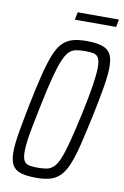

<svg xmlns="http://www.w3.org/2000/svg" viewBox="-92 -880 607 942"><g transform="rotate(10 211.0 -409.5)"><path d="M158 8Q110 8 81 -0.5Q52 -9 38.5 -32Q25 -55 25 -97Q25 -137 35.5 -197.5Q46 -258 63 -344Q81 -433 96.5 -494.5Q112 -556 128 -596Q144 -636 165 -657.5Q186 -679 214.5 -687.5Q243 -696 284 -696Q331 -696 360.5 -687Q390 -678 403.5 -655.5Q417 -633 417 -590Q417 -550 407 -490Q397 -430 379 -344Q360 -255 345 -193.5Q330 -132 314 -92.5Q298 -53 277 -31Q256 -9 227 -0.5Q198 8 158 8ZM157 -42Q183 -42 202 -46Q221 -50 236 -65Q251 -80 264 -112.5Q277 -145 291.5 -201Q306 -257 325 -344Q344 -433 352.5 -489.5Q361 -546 361 -577Q361 -609 353 -624Q345 -639 328 -642.5Q311 -646 285 -646Q259 -646 239.5 -642Q220 -638 205.5 -623Q191 -608 177.5 -575.5Q164 -543 149.5 -487Q135 -431 117 -344Q105 -284 96 -239.5Q87 -195 83 -163Q79 -131 79 -110Q79 -78 87.5 -63.5Q96 -49 113.5 -45.5Q131 -42 157 -42ZM209 -789 217 -827H422L415 -789Z"/></g></svg>

Font: Saira ExtraCondensed Light
Style: Italic
Weight: 300
Width: 2
Italic angle: -12°
Designer: Hector Gatti with collaboration of the Omnibus-Type team
Foundry: Omnibus-Type
Version: Version 1.101